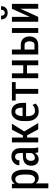

<svg xmlns="http://www.w3.org/2000/svg" viewBox="1412 -2200 990 3855"><g transform="rotate(-90 1907.5 -272.0)"><path d="M428.7 -220.2Q428.7 -113.8 386 -52Q343.3 9.8 263.7 9.8Q227.1 9.8 200.2 -4.6Q173.3 -19 154.3 -46.9L152.8 -46.4V203.1H55.2V-528.3H143.1L148.4 -472.2L149.4 -471.7Q168.9 -503.9 196.8 -521Q224.6 -538.1 263.2 -538.1Q343.3 -538.1 386 -470Q428.7 -401.9 428.7 -285.2ZM331.1 -285.2Q331.1 -364.7 307.9 -412.8Q284.7 -460.9 235.8 -460.9Q205.6 -460.9 185.5 -443.4Q165.5 -425.8 152.8 -394V-126Q165 -96.2 185.3 -80.6Q205.6 -64.9 236.8 -64.9Q285.6 -64.9 308.3 -106.9Q331.1 -148.9 331.1 -220.2Z M777.3 0Q772.5 -18.1 769 -34.4Q765.6 -50.8 764.2 -66.4L763.2 -66.9Q742.7 -33.2 712.4 -11.7Q682.1 9.8 644.5 9.8Q579.1 9.8 543.7 -31.5Q508.3 -72.8 508.3 -145Q508.3 -222.2 556.4 -264.6Q604.5 -307.1 694.8 -307.1H762.7V-361.3Q762.7 -410.6 743.4 -437.3Q724.1 -463.9 687.5 -463.9Q653.8 -463.9 634.8 -440.2Q615.7 -416.5 615.7 -378.4L517.6 -378.9Q517.6 -443.8 565.9 -491Q614.3 -538.1 693.8 -538.1Q769.5 -538.1 815.2 -492.9Q860.8 -447.8 860.8 -360.4V-115.2Q860.8 -85 864.5 -56.9Q868.2 -28.8 876 0ZM667 -66.4Q699.2 -66.4 724.6 -85.7Q750 -105 762.7 -135.3V-245.6H693.4Q650.9 -245.6 628.4 -216.8Q606 -188 606 -145.5Q606 -109.4 621.6 -87.9Q637.2 -66.4 667 -66.4Z M1119.1 -223.1H1074.7V0H976.6V-528.3H1074.7V-307.1H1116.7L1230 -528.3H1352.1L1196.3 -281.2L1364.7 0H1237.3Z M1598.6 9.8Q1509.3 9.8 1457 -54.4Q1404.8 -118.7 1404.8 -222.7V-299.8Q1404.8 -405.3 1456.5 -471.7Q1508.3 -538.1 1591.3 -538.1Q1679.2 -538.1 1724.6 -477.8Q1770 -417.5 1770 -312V-243.7H1502.9V-222.7Q1502.9 -152.3 1528.3 -108.6Q1553.7 -64.9 1605 -64.9Q1651.9 -64.9 1679.9 -78.1Q1708 -91.3 1728.5 -115.7L1756.3 -52.2Q1732.4 -23.4 1692.6 -6.8Q1652.8 9.8 1598.6 9.8ZM1591.3 -461.9Q1551.3 -461.9 1528.3 -420.9Q1505.4 -379.9 1502.9 -314.5H1673.3V-334.5Q1673.3 -391.6 1653.1 -426.8Q1632.8 -461.9 1591.3 -461.9Z M2188 -452.6H2050.3V0H1952.1V-452.6H1816.4V-528.3H2188Z M2623 0H2524.9V-225.6H2363.3V0H2265.6V-528.3H2363.3V-300.8H2524.9V-528.3H2623Z M2840.3 -350.1H2931.6Q3014.2 -350.1 3059.1 -302.5Q3104 -254.9 3104 -175.8Q3104 -96.7 3059.1 -48.3Q3014.2 0 2931.6 0H2742.2V-528.3H2840.3ZM3272.5 0H3174.8V-528.3H3272.5ZM2840.3 -273.9V-75.2H2931.6Q2970.7 -75.2 2988.5 -102.8Q3006.3 -130.4 3006.3 -173.8Q3006.3 -216.3 2988.3 -245.1Q2970.2 -273.9 2931.6 -273.9Z M3659.7 -528.3H3757.8V0H3659.7V-354L3658.2 -354.5L3497.1 0H3399.4V-528.3H3497.1V-173.8L3498.5 -173.3ZM3711.9 -746.6Q3711.9 -685.5 3676.3 -649.7Q3640.6 -613.8 3578.6 -613.8Q3516.6 -613.8 3481.2 -649.7Q3445.8 -685.5 3445.8 -746.6H3519.5Q3519.5 -712.4 3533.4 -691.9Q3547.4 -671.4 3578.6 -671.4Q3609.4 -671.4 3623.5 -692.1Q3637.7 -712.9 3637.7 -746.6Z"/></g></svg>

Font: Franco
Style: Regular
Weight: 400
Designer: Google
Version: Version 1.200311; 2013